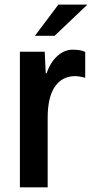

<svg xmlns="http://www.w3.org/2000/svg" viewBox="-20 -804 395 824"><path d="M65.4 -582H171.9L176.3 -489.7H180.2Q196.3 -537.1 226.6 -564Q256.8 -590.8 291.5 -590.8Q327.6 -590.8 345.7 -581.1V-470.2Q315.4 -478.5 294.9 -477.1Q242.2 -473.6 213.4 -428.7Q184.6 -383.8 184.6 -297.9V0H65.4ZM230.5 -784.2H355L214.4 -650.4H129.9Z"/></svg>

Font: Decalotype Medium
Style: Regular
Weight: 500
Designer: Alfredo Marco Pradil
Foundry: Alfredo Marco Pradil
Version: Version 1.0